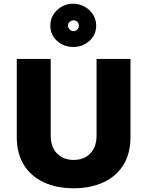

<svg xmlns="http://www.w3.org/2000/svg" viewBox="-20 -996 790 1030"><path d="M70 -260Q70 -173 108 -111.5Q146 -50 215 -18Q284 14 375 14Q466 14 535 -18Q604 -50 642 -111.5Q680 -173 680 -260V-680H498V-269Q498 -207 464 -172.5Q430 -138 375 -138Q320 -138 286 -172.5Q252 -207 252 -269V-680H70ZM250 -859Q250 -809 286 -776.5Q322 -744 373 -744Q423 -744 459.5 -776.5Q496 -809 496 -859Q496 -891 479 -918Q462 -945 433.5 -960.5Q405 -976 373 -976Q323 -976 286.5 -942Q250 -908 250 -859ZM345 -859Q345 -871 354 -879Q363 -887 375 -887Q387 -887 395 -879Q403 -871 403 -859Q403 -847 395 -838Q387 -829 375 -829Q363 -829 354 -838Q345 -847 345 -859Z"/></svg>

Font: Catamaran
Style: Regular
Weight: 900
Designer: Pria Ravichandran
Version: Version 1.001;PS 001.000;hotconv 1.0.70;makeotf.lib2.5.58329